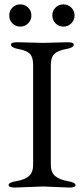

<svg xmlns="http://www.w3.org/2000/svg" viewBox="-20 -844 380 869"><path d="M22 -773.9Q21.5 -794.9 36.1 -809.6Q50.8 -824.2 71.8 -824.2Q92.8 -824.2 107.4 -809.6Q122.1 -794.9 122.1 -773.9Q122.1 -752.9 107.4 -738.3Q92.8 -723.6 71.8 -723.6Q50.8 -723.6 36.1 -738.3Q21.5 -752.9 22 -773.9ZM231.4 -809.6Q246.1 -824.2 267.1 -824.2Q288.1 -824.2 302.7 -809.6Q317.4 -794.9 317.4 -773.9Q317.4 -752.9 302.7 -738.3Q288.1 -723.6 267.1 -723.6Q246.1 -723.6 231.4 -738.3Q216.8 -752.9 216.8 -773.9Q216.8 -794.9 231.4 -809.6ZM55.7 -24.4Q92.8 -30.8 111.3 -47.4Q129.9 -64 129.9 -98.1V-549.8Q129.9 -585 115.7 -600.1Q101.1 -615.2 65.4 -621.6Q29.8 -627.9 29.8 -642.1Q29.8 -653.3 59.1 -652.8L175.8 -649.9L285.2 -652.8Q314 -652.8 314 -642.1Q314 -627.9 277.8 -621.6Q241.2 -615.2 225.6 -599.6Q210 -584 210 -549.8V-98.1Q210 -64 229.5 -47.4Q249 -30.8 285.6 -24.4Q322.3 -18.1 321.8 -6.3Q321.8 5.4 293 4.9L175.8 0L47.9 4.9Q19 4.9 19 -6.8Q19 -18.6 55.7 -24.4Z"/></svg>

Font: EBGaramond
Style: Regular
Weight: 400
Version: Version 000.012g